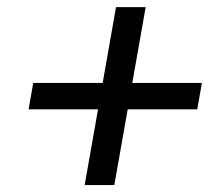

<svg xmlns="http://www.w3.org/2000/svg" viewBox="-20 -620 626 547"><path d="M221.2 -92.8H305.7L343.8 -308.6H542L555.2 -383.8H356.9L395 -599.6H310.5L272.5 -383.8H74.7L61.5 -308.6H259.3Z"/></svg>

Font: Cascadia Mono NF SemiLight
Style: Italic
Weight: 350
Italic angle: -10°
Monospace: yes
Designer: Aaron Bell
Foundry: Saja Typeworks
Version: Version 2404.023